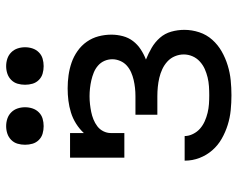

<svg xmlns="http://www.w3.org/2000/svg" viewBox="-96 -688 791 640"><g transform="rotate(-90 300.0 -367.5)"><path d="M303 8Q278 8 253 5.5Q228 3 204 -4.5Q180 -12 158 -24.5Q136 -37 119.5 -56Q103 -75 94 -98.5Q85 -122 85 -147Q85 -148 85 -148Q85 -148 85 -148H167Q167 -134 174 -120Q181 -106 192 -96.5Q203 -87 216.5 -81Q230 -75 244.5 -71.5Q259 -68 273.5 -67Q288 -66 303 -66Q318 -66 333 -67Q348 -68 362.5 -71.5Q377 -75 390.5 -81Q404 -87 415.5 -97.5Q427 -108 433 -122Q439 -136 439 -151Q439 -166 433 -180.5Q427 -195 415.5 -205.5Q404 -216 390 -222.5Q376 -229 361 -232.5Q346 -236 330.5 -237.5Q315 -239 300 -239H238V-312H300Q314 -312 327.5 -313.5Q341 -315 354 -318Q367 -321 379.5 -326.5Q392 -332 402 -341Q412 -350 417.5 -363Q423 -376 423 -389Q423 -403 417.5 -415.5Q412 -428 401.5 -437Q391 -446 378.5 -451Q366 -456 353 -459Q340 -462 326.5 -463.5Q313 -465 300 -465Q286 -465 273 -463.5Q260 -462 247.5 -459.5Q235 -457 222.5 -452Q210 -447 199.5 -439Q189 -431 183 -419Q177 -407 177 -394V-349H95V-530H177V-484Q191 -499 208.5 -510Q226 -521 245.5 -527Q265 -533 285 -535.5Q305 -538 326 -538Q326 -538 326 -538Q326 -538 326 -538Q326 -538 326 -538Q326 -538 326 -538Q348 -538 369.5 -535Q391 -532 411.5 -525Q432 -518 450.5 -505Q469 -492 481.5 -474Q494 -456 499.5 -435Q505 -414 505 -392Q505 -373 500 -354Q495 -335 483.5 -320Q472 -305 456 -294.5Q440 -284 422 -277Q442 -269 461 -258Q480 -247 494.5 -230.5Q509 -214 515 -192.5Q521 -171 521 -149Q521 -124 513 -99.5Q505 -75 488 -56Q471 -37 449 -24.5Q427 -12 402.5 -4.5Q378 3 353 5.5Q328 8 303 8ZM400 -618Q387 -618 375 -621.5Q363 -625 354 -634Q345 -643 341.5 -655Q338 -667 338 -680Q338 -693 341.5 -705Q345 -717 354 -726Q363 -735 375 -739Q387 -743 400 -743Q413 -743 425 -739Q437 -735 446 -726Q455 -717 459 -705Q463 -693 463 -680Q463 -667 459 -655Q455 -643 446 -634Q437 -625 425 -621.5Q413 -618 400 -618ZM200 -618Q187 -618 175 -621.5Q163 -625 154 -634Q145 -643 141.5 -655Q138 -667 138 -680Q138 -693 141.5 -705Q145 -717 154 -726Q163 -735 175 -739Q187 -743 200 -743Q213 -743 225 -739Q237 -735 246 -726Q255 -717 259 -705Q263 -693 263 -680Q263 -667 259 -655Q255 -643 246 -634Q237 -625 225 -621.5Q213 -618 200 -618Z"/></g></svg>

Font: Iosevka Slab Extended
Style: Regular
Weight: 400
Width: 7
Monospace: yes
Designer: Belleve Invis
Foundry: Belleve Invis
Version: Version 11.1.1; ttfautohint (v1.8.3)